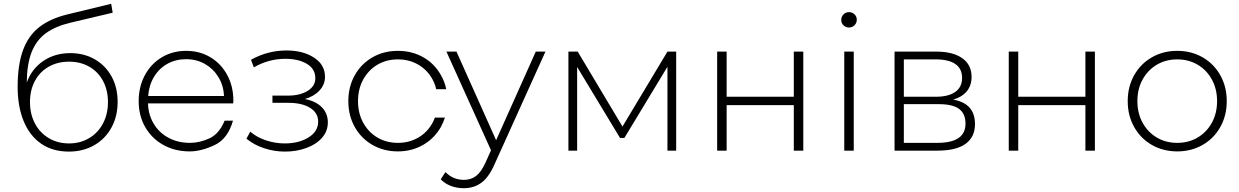

<svg xmlns="http://www.w3.org/2000/svg" viewBox="-20 -794 6531 1012"><path d="M350 -514Q423 -514 479.5 -481.5Q536 -449 568 -391Q600 -333 600 -257Q600 -181 567.5 -121.5Q535 -62 476.5 -28.5Q418 5 343 5Q257 5 196.5 -37Q136 -79 104.5 -156Q73 -233 73 -336Q73 -453 101.5 -530Q130 -607 187.5 -651.5Q245 -696 335 -718L566 -774L574 -727L354 -675Q273 -656 222.5 -619.5Q172 -583 147 -520Q122 -457 121 -359Q147 -431 208 -472.5Q269 -514 350 -514ZM344 -38Q403 -38 450 -66Q497 -94 523 -143.5Q549 -193 549 -256Q549 -319 523 -367.5Q497 -416 450.5 -442.5Q404 -469 344 -469Q284 -469 237 -442.5Q190 -416 164 -367.5Q138 -319 138 -256Q138 -193 164 -143.5Q190 -94 237 -66Q284 -38 344 -38Z M1209 -249H760Q762 -188 791 -140.5Q820 -93 869.5 -67Q919 -41 981 -41Q1032 -41 1083.5 -64.5Q1135 -88 1164 -158H1208Q1181 -62 1110.5 -29Q1040 4 980 4Q902 4 841 -30Q780 -64 745.5 -124Q711 -184 711 -261Q711 -337 743.5 -397.5Q776 -458 833 -492Q890 -526 961 -526Q1032 -526 1088.5 -492.5Q1145 -459 1177.5 -399Q1210 -339 1210 -263ZM961 -482Q906 -482 862 -457.5Q818 -433 791.5 -388.5Q765 -344 761 -288H1161Q1158 -344 1131 -388Q1104 -432 1060 -457Q1016 -482 961 -482Z M1587 -272Q1645 -261 1676.5 -228.5Q1708 -196 1708 -149Q1708 -103 1677.5 -68Q1647 -33 1595 -14Q1543 5 1482 5Q1426 5 1372.5 -12.5Q1319 -30 1279 -63L1299 -100Q1334 -70 1382.5 -54Q1431 -38 1481 -38Q1555 -38 1606 -69.5Q1657 -101 1657 -153Q1657 -199 1614.5 -225.5Q1572 -252 1500 -252H1416V-290H1498Q1561 -290 1601.5 -315Q1642 -340 1642 -382Q1642 -431 1597.5 -457.5Q1553 -484 1484 -484Q1396 -484 1318 -439L1303 -479Q1391 -528 1490 -528Q1577 -528 1635 -490.5Q1693 -453 1693 -389Q1693 -348 1664 -317Q1635 -286 1587 -272Z M2279 -324Q2273 -351 2260 -375Q2233 -425 2185 -453Q2137 -481 2077 -481Q2017 -481 1969.5 -453Q1922 -425 1894.5 -375Q1867 -325 1867 -261Q1867 -197 1894.5 -147Q1922 -97 1969.5 -69Q2017 -41 2077 -41Q2137 -41 2185 -69Q2233 -97 2260 -147Q2267 -160 2272 -174H2325Q2317 -149 2304 -125Q2270 -65 2210.5 -30.5Q2151 4 2077 4Q2003 4 1943.5 -30Q1884 -64 1850 -124.5Q1816 -185 1816 -261Q1816 -337 1850 -397.5Q1884 -458 1943.5 -492Q2003 -526 2077 -526Q2151 -526 2210.5 -492.5Q2270 -459 2304 -398Q2324 -364 2332 -324Z M2855 -522 2587 71Q2557 140 2517.5 169Q2478 198 2424 198Q2388 198 2356.5 186Q2325 174 2303 151L2328 113Q2368 154 2425 154Q2463 154 2490 133Q2517 112 2540 61L2568 -2L2333 -522H2386L2595 -55L2804 -522Z M3544 -522V0H3498V-442L3271 -67H3248L3022 -441V0H2976V-522H3025L3261 -127L3498 -522Z M3760 -522H3810V-284H4164V-522H4214V0H4164V-240H3810V0H3760Z M4430 -522H4480V0H4430ZM4455 -649Q4438 -649 4426 -660.5Q4414 -672 4414 -689Q4414 -706 4426 -718Q4438 -730 4455 -730Q4472 -730 4484 -718.5Q4496 -707 4496 -690Q4496 -673 4484 -661Q4472 -649 4455 -649Z M5004 -269Q5119 -249 5119 -140Q5119 -72 5069.5 -36Q5020 0 4921 0H4695V-522H4915Q5002 -522 5051.5 -487.5Q5101 -453 5101 -389Q5101 -343 5075.5 -312.5Q5050 -282 5004 -269ZM4744 -284H4912Q4979 -284 5015 -309.5Q5051 -335 5051 -383Q5051 -432 5015.5 -456.5Q4980 -481 4912 -481H4744ZM4920 -41Q5069 -41 5069 -142Q5069 -195 5035 -220Q5001 -245 4928 -245H4744V-41Z M5297 -522H5347V-284H5701V-522H5751V0H5701V-240H5347V0H5297Z M6185 4Q6111 4 6051.5 -30Q5992 -64 5958 -124.5Q5924 -185 5924 -261Q5924 -337 5958 -397.5Q5992 -458 6051.5 -492Q6111 -526 6185 -526Q6259 -526 6318.5 -492Q6378 -458 6412 -397.5Q6446 -337 6446 -261Q6446 -185 6412 -124.5Q6378 -64 6318.5 -30Q6259 4 6185 4ZM6185 -41Q6245 -41 6292.5 -69Q6340 -97 6367.5 -147Q6395 -197 6395 -261Q6395 -325 6367.5 -375Q6340 -425 6292.5 -453Q6245 -481 6185 -481Q6125 -481 6077.5 -453Q6030 -425 6002.5 -375Q5975 -325 5975 -261Q5975 -197 6002.5 -147Q6030 -97 6077.5 -69Q6125 -41 6185 -41Z"/></svg>

Font: Hilab Light
Style: Regular
Weight: 300
Designer: Cristianderson Lima
Foundry: Cristianderson
Version: Version 1.0